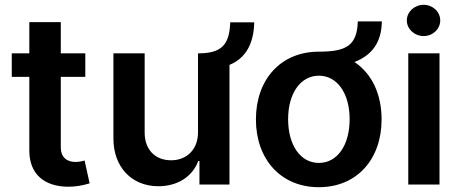

<svg xmlns="http://www.w3.org/2000/svg" viewBox="-20 -768 1917 799"><path d="M102 -676V-546H29V-448H102V-141C102 -45 163 9 265 9C293 9 320 5 353 -5L332 -100C323 -97 307 -94 294 -94C257 -94 233 -115 233 -154V-448H335V-546H233V-676Z M804 -217C804 -147 758 -101 692 -101C624 -101 582 -147 582 -216V-546H452V-191C452 -74 527 7 639 7C719 7 781 -33 805 -98H810V0H935V-498C1001 -525 1036 -584 1038 -675H938C935 -579 900 -546 804 -546Z M1307 11C1466 11 1568 -106 1568 -271C1568 -377 1527 -462 1455 -510C1526 -537 1568 -590 1569 -679H1469C1466 -579 1422 -553 1307 -553C1148 -553 1045 -437 1045 -271C1045 -106 1148 11 1307 11ZM1179 -272C1179 -380 1231 -453 1307 -453C1383 -453 1435 -380 1435 -272C1435 -164 1384 -90 1307 -90C1230 -90 1179 -164 1179 -272Z M1679 0H1809V-546H1679ZM1673 -683C1673 -647 1705 -618 1743 -618C1781 -618 1812 -647 1812 -683C1812 -719 1781 -748 1743 -748C1705 -748 1673 -719 1673 -683Z"/></svg>

Font: Wafeq Semi Bold
Style: Regular
Weight: 600
Designer: Rasmus Andersson & Azza Alameddine
Foundry: Google & TypeTogether
Version: Version 3.000;January 28, 2025;FontCreator 15.0.0.3014 64-bi